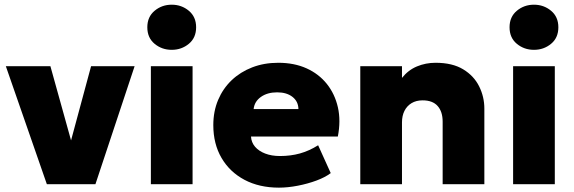

<svg xmlns="http://www.w3.org/2000/svg" viewBox="-20 -804 2506 838"><path d="M184.5 0 5.5 -515H200L299.5 -157.5H281L377.5 -515H567.5L396.5 0Z M638.5 0V-515H820.5V0ZM729.5 -586.5Q686.5 -586.5 654.8 -612.8Q623 -639 623 -685Q623 -730.5 654.8 -757Q686.5 -783.5 729.5 -783.5Q772.5 -783.5 804.2 -757Q836 -730.5 836 -685Q836 -639 804.2 -612.8Q772.5 -586.5 729.5 -586.5Z M1197.5 15Q1111.5 15 1047 -19.2Q982.5 -53.5 946.8 -114.8Q911 -176 911 -258Q911 -318 932 -367.8Q953 -417.5 991 -453.8Q1029 -490 1080.8 -510Q1132.5 -530 1194.5 -530Q1264 -530 1317.8 -505.8Q1371.5 -481.5 1406.5 -437.8Q1441.5 -394 1454.8 -335.5Q1468 -277 1454.5 -208H1075.5Q1077 -182.5 1093.2 -163.5Q1109.5 -144.5 1137.5 -133.8Q1165.5 -123 1202 -123Q1248.5 -123 1289 -134.2Q1329.5 -145.5 1368.5 -170L1423.5 -48.5Q1400 -30.5 1361.8 -16.2Q1323.5 -2 1280 6.5Q1236.5 15 1197.5 15ZM1087 -328H1282.5Q1282 -361 1256.8 -381Q1231.5 -401 1189.5 -401Q1147 -401 1118.8 -381Q1090.5 -361 1087 -328Z M1552.5 0V-515H1734.5V-464Q1762 -498.5 1800 -514.2Q1838 -530 1881 -530Q1954.5 -530 2001.5 -501.5Q2048.5 -473 2071.2 -427.2Q2094 -381.5 2094 -330V0H1912V-273Q1912 -316.5 1890.2 -341.2Q1868.5 -366 1824.5 -366Q1796.5 -366 1776.2 -353.8Q1756 -341.5 1745.2 -320Q1734.5 -298.5 1734.5 -270V0Z M2219.5 0V-515H2401.5V0ZM2310.5 -586.5Q2267.5 -586.5 2235.8 -612.8Q2204 -639 2204 -685Q2204 -730.5 2235.8 -757Q2267.5 -783.5 2310.5 -783.5Q2353.5 -783.5 2385.2 -757Q2417 -730.5 2417 -685Q2417 -639 2385.2 -612.8Q2353.5 -586.5 2310.5 -586.5Z"/></svg>

Font: Geologica Roman ExtraBold
Style: Regular
Weight: 800
Designer: Sindre Bremnes, Frode Helland
Foundry: Monokrom Skriftforlag AS
Version: Version 1.010;gftools[0.9.28]